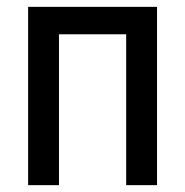

<svg xmlns="http://www.w3.org/2000/svg" viewBox="-20 -540 540 560"><path d="M62 0V-520H438V0H348V-440H152V0Z"/></svg>

Font: Iosevka SS10 Medium
Style: Regular
Weight: 500
Monospace: yes
Designer: Belleve Invis
Foundry: Belleve Invis
Version: Version 28.0.6; ttfautohint (v1.8.4)